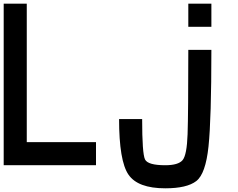

<svg xmlns="http://www.w3.org/2000/svg" viewBox="-20 -895 1290 1040"><path d="M125 -875V-125H500V0H0V-875ZM1125 -875V-750H1000V-875ZM625 -250H750Q750 -62.5 765.6 -31.2Q781.2 0 875 0Q945.3 0 968.8 -27.3Q992.2 -54.7 996.1 -168Q1000 -281.2 1000 -625H1125Q1125 -250 1109.4 -101.6Q1093.8 46.9 1043 85.9Q992.2 125 875 125Q726.6 125 675.8 50.8Q625 -23.4 625 -250Z"/></svg>

Font: CraftyPE
Style: Regular
Weight: 400
Designer: Erek Butcher
Foundry: Haunted Coop
Version: Version 0.018;April 4, 2024;FontCreator 15.0.0.2962 64-bit